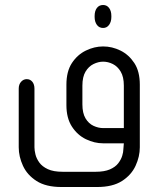

<svg xmlns="http://www.w3.org/2000/svg" viewBox="-20 -574 635 769"><path d="M393 -462Q377 -462 368 -474.5Q359 -487 359 -506V-510Q359 -530 368 -542Q377 -554 393 -554Q408 -554 417 -542Q426 -530 426 -510V-506Q426 -487 417 -474.5Q408 -462 393 -462ZM476 0H393Q358 0 324 -16.5Q290 -33 268 -67Q246 -101 246 -153V-235Q246 -288 268 -321.5Q290 -355 324 -371.5Q358 -388 393 -388Q429 -388 462.5 -371.5Q496 -355 518 -321.5Q540 -288 540 -235V16Q540 53 523 90Q506 127 468.5 151Q431 175 369 175H226Q164 175 126.5 151Q89 127 72 90Q55 53 55 16V-219Q55 -236 64.5 -246.5Q74 -257 87 -257Q101 -257 109.5 -246.5Q118 -236 118 -219V16Q118 28 122 44.5Q126 61 137.5 77Q149 93 171.5 103.5Q194 114 231 114H363Q398 114 420 104.5Q442 95 453.5 80Q465 65 469.5 50Q474 35 474 25ZM476 -61V-231Q476 -266 463.5 -287Q451 -308 432 -317.5Q413 -327 393 -327Q374 -327 354.5 -317.5Q335 -308 322.5 -287Q310 -266 310 -231V-156Q310 -121 322.5 -100Q335 -79 354.5 -70Q374 -61 393 -61Z"/></svg>

Font: Beiruti
Style: Regular
Weight: 400
Designer: Arlette Boutros
Foundry: Boutros
Version: Version 1.41